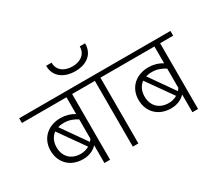

<svg xmlns="http://www.w3.org/2000/svg" viewBox="-187 -1285 1805 1616"><g transform="rotate(-30 715.0 -477.0)"><path d="M595 -685H-20V-639H413V-476C373 -500 330 -513 280 -513C158 -513 72 -434 72 -316C72 -199 153 -117 276 -117C334 -117 381 -138 413 -173V0H468V-639H595ZM396 -215 227 -456C244 -461 263 -464 284 -464C335 -464 376 -448 413 -424V-237C408 -229 403 -221 396 -215ZM130 -315C130 -368 151 -411 187 -437L363 -188C339 -174 311 -166 280 -166C187 -166 130 -227 130 -315Z M776 -954H724C724 -872 657 -838 589 -838C518 -838 450 -872 450 -954H397C397 -837 495 -791 589 -791C683 -791 776 -836 776 -954ZM871 -685H563V-639H689V0H743V-639H871Z M1450 -685H835V-639H1268V-476C1228 -500 1185 -513 1135 -513C1013 -513 927 -434 927 -316C927 -199 1008 -117 1131 -117C1189 -117 1236 -138 1268 -173V0H1323V-639H1450ZM1251 -215 1082 -456C1099 -461 1118 -464 1139 -464C1190 -464 1231 -448 1268 -424V-237C1263 -229 1258 -221 1251 -215ZM985 -315C985 -368 1006 -411 1042 -437L1218 -188C1194 -174 1166 -166 1135 -166C1042 -166 985 -227 985 -315Z"/></g></svg>

Font: FiraGO Light
Style: Regular
Weight: 300
Designer: bBox Type
Foundry: bBox Type GmbH
Version: Version 1.001;PS 001.001;hotconv 1.0.88;makeotf.lib2.5.64775